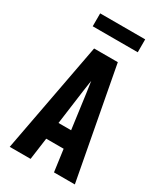

<svg xmlns="http://www.w3.org/2000/svg" viewBox="-226 -1018 952 1108"><g transform="rotate(30 250.0 -464.0)"><path d="M33 0 171 -735H329L467 0H328L308 -146H192L172 0ZM208 -260H292L261 -490Q258 -509 255.5 -527.5Q253 -546 250 -565Q247 -546 244.5 -527.5Q242 -509 239 -490ZM100 -842V-928H400V-842Z"/></g></svg>

Font: Iosevka Heavy
Style: Regular
Weight: 900
Monospace: yes
Designer: Belleve Invis
Foundry: Belleve Invis
Version: Version 32.5.0; ttfautohint (v1.8.4)